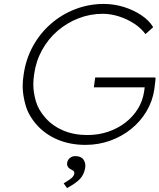

<svg xmlns="http://www.w3.org/2000/svg" viewBox="-20 -725 809 974"><path d="M414 10Q336 10 273 -16.5Q210 -43 167.5 -90.5Q125 -138 110 -190.5Q95 -243 95 -288Q95 -316 100 -347Q111 -425 147 -490.5Q183 -556 238 -604Q293 -652 362 -678.5Q431 -705 506 -705Q559 -705 608.5 -689.5Q658 -674 697.5 -647.5Q737 -621 757 -587L718 -552Q696 -582 661 -605Q626 -628 584 -641.5Q542 -655 501 -655Q437 -655 378 -632Q319 -609 271.5 -568Q224 -527 193 -470.5Q162 -414 153 -347Q149 -321 149 -296Q149 -258 161.5 -213Q174 -168 211 -126.5Q248 -85 302 -62.5Q356 -40 423 -40Q479 -40 528 -56.5Q577 -73 616 -103Q655 -133 679.5 -173Q704 -213 711 -260L714 -282H456L463 -332H768Q769 -330 769 -326Q769 -322 768 -314Q767 -306 765.5 -294Q764 -282 763 -273Q754 -212 723 -160Q692 -108 644.5 -70Q597 -32 538 -11Q479 10 414 10ZM320 229 303 205Q320 195 331.5 187Q343 179 349.5 171.5Q356 164 357 156Q357 155 357 153Q357 145 351.5 141Q346 137 338 133Q329 129 324.5 121.5Q320 114 320 106Q320 103 321 100Q323 86 334.5 76.5Q346 67 361 67Q389 67 401 81.5Q413 96 413 116Q413 122 412 128Q409 144 402.5 158Q396 172 385 183.5Q374 195 358 206Q342 217 320 229Z"/></svg>

Font: Lexend ExtLt
Style: Italic
Weight: 250
Italic angle: -8.13011°
Designer: Bonnie Shaver-Troup, Thomas Jockin
Foundry: Lexend
Version: Version 1.007